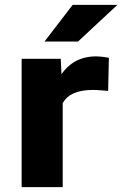

<svg xmlns="http://www.w3.org/2000/svg" viewBox="-20 -770 542 790"><path d="M375 -538C305 -538 261 -505 233 -465L230 -528H69V0H238V-346C259 -382 298 -400 364 -400C383 -400 408 -397 425 -396L428 -532C415 -535 391 -538 375 -538ZM279 -750 163 -599H301L463 -750Z"/></svg>

Font: Asimov
Style: XWid
Weight: 500
Designer: Google
Version: Version 2.000980; 2014